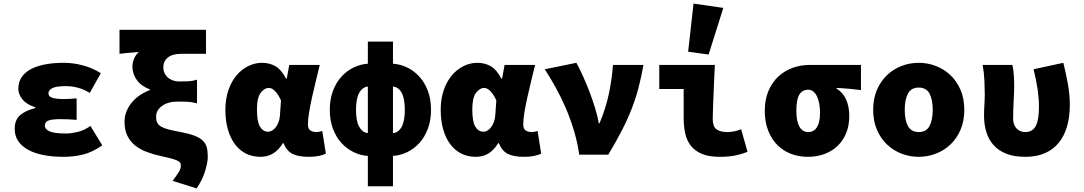

<svg xmlns="http://www.w3.org/2000/svg" viewBox="-20 -862 6040 1070"><path d="M334 12Q274 12 224 2.5Q174 -7 138 -26.5Q102 -46 82 -75Q62 -104 62 -144Q62 -194 92 -220Q122 -246 177 -260V-264Q129 -279 105.5 -308Q82 -337 82 -366Q82 -405 101 -432.5Q120 -460 153.5 -477.5Q187 -495 233.5 -503.5Q280 -512 336 -512Q388 -512 442.5 -497.5Q497 -483 542 -454L480 -344Q449 -364 414.5 -373Q380 -382 346 -382Q292 -382 271 -370.5Q250 -359 250 -342Q250 -324 272 -317Q294 -310 334 -310Q351 -310 370.5 -311Q390 -312 407 -314V-194Q385 -196 362 -197Q339 -198 318 -198Q271 -198 250.5 -190.5Q230 -183 230 -162Q230 -141 257 -129.5Q284 -118 350 -118Q375 -118 412 -126.5Q449 -135 484 -160L550 -52Q492 -12 440 0Q388 12 334 12Z M1076 188 942 146Q962 119 975 99Q988 79 988 60Q988 50 983 43.5Q978 37 965 31.5Q952 26 931 20.5Q910 15 878 8Q836 -1 798.5 -15Q761 -29 733.5 -51Q706 -73 690 -105Q674 -137 674 -184Q674 -215 685.5 -242.5Q697 -270 716 -292.5Q735 -315 760.5 -332Q786 -349 815 -360V-364Q767 -382 742.5 -416Q718 -450 718 -492Q718 -512 727 -534.5Q736 -557 754 -572Q730 -570 707.5 -568.5Q685 -567 646 -562V-696H1128V-562H989Q941 -562 915.5 -541.5Q890 -521 890 -486Q890 -472 895.5 -458Q901 -444 912 -433Q923 -422 940.5 -415Q958 -408 982 -408Q1010 -408 1031 -409Q1052 -410 1078 -418V-286Q1049 -294 1023.5 -295Q998 -296 972 -296Q917 -296 883.5 -272Q850 -248 850 -212Q850 -190 857 -177Q864 -164 880.5 -155Q897 -146 923.5 -139.5Q950 -133 988 -126Q1035 -117 1064.5 -105.5Q1094 -94 1110.5 -78Q1127 -62 1132.5 -40Q1138 -18 1138 12Q1138 39 1124.5 87Q1111 135 1076 188Z M1432 12Q1387 12 1351 -6Q1315 -24 1289.5 -58Q1264 -92 1250 -140.5Q1236 -189 1236 -250Q1236 -311 1253 -360Q1270 -409 1298.5 -442.5Q1327 -476 1364 -494Q1401 -512 1440 -512Q1482 -512 1515 -493Q1548 -474 1574 -424H1578L1592 -500H1762Q1752 -459 1740.5 -412Q1729 -365 1719 -320Q1709 -275 1702.5 -235.5Q1696 -196 1696 -170Q1696 -144 1709.5 -135Q1723 -126 1744 -126Q1758 -126 1776 -132L1796 -6Q1781 2 1757 7Q1733 12 1700 12Q1644 12 1611 -4Q1578 -20 1560 -64H1556Q1511 12 1432 12ZM1474 -128Q1498 -128 1517.5 -154Q1537 -180 1540 -218L1546 -302Q1533 -332 1515 -352Q1497 -372 1478 -372Q1454 -372 1433 -345Q1412 -318 1412 -252Q1412 -184 1429 -156Q1446 -128 1474 -128Z M1964 -250Q1964 -188 1981.5 -156Q1999 -124 2030 -120V-380Q1999 -376 1981.5 -344Q1964 -312 1964 -250ZM2236 -250Q2236 -312 2219 -344Q2202 -376 2170 -380V-120Q2202 -124 2219 -156Q2236 -188 2236 -250ZM2030 176V7Q1988 4 1950 -14.5Q1912 -33 1882.5 -65.5Q1853 -98 1835.5 -144.5Q1818 -191 1818 -250Q1818 -309 1835.5 -355.5Q1853 -402 1882.5 -434.5Q1912 -467 1950 -485.5Q1988 -504 2030 -507V-630H2170V-507Q2212 -504 2250 -485.5Q2288 -467 2317.5 -434.5Q2347 -402 2364.5 -355.5Q2382 -309 2382 -250Q2382 -191 2364.5 -144.5Q2347 -98 2317.5 -65.5Q2288 -33 2250 -14.5Q2212 4 2170 7V176Z M2632 12Q2587 12 2551 -6Q2515 -24 2489.5 -58Q2464 -92 2450 -140.5Q2436 -189 2436 -250Q2436 -311 2453 -360Q2470 -409 2498.5 -442.5Q2527 -476 2564 -494Q2601 -512 2640 -512Q2682 -512 2715 -493Q2748 -474 2774 -424H2778L2792 -500H2962Q2952 -459 2940.5 -412Q2929 -365 2919 -320Q2909 -275 2902.5 -235.5Q2896 -196 2896 -170Q2896 -144 2909.5 -135Q2923 -126 2944 -126Q2958 -126 2976 -132L2996 -6Q2981 2 2957 7Q2933 12 2900 12Q2844 12 2811 -4Q2778 -20 2760 -64H2756Q2711 12 2632 12ZM2674 -128Q2698 -128 2717.5 -154Q2737 -180 2740 -218L2746 -302Q2733 -332 2715 -352Q2697 -372 2678 -372Q2654 -372 2633 -345Q2612 -318 2612 -252Q2612 -184 2629 -156Q2646 -128 2674 -128Z M3208 0Q3198 -70 3178 -136Q3158 -202 3132 -262Q3106 -322 3076 -376Q3046 -430 3016 -476L3192 -512Q3210 -480 3229.5 -436.5Q3249 -393 3266.5 -347Q3284 -301 3297.5 -256Q3311 -211 3317 -175H3321Q3356 -258 3373 -338.5Q3390 -419 3396 -500H3566Q3554 -433 3538.5 -373.5Q3523 -314 3500 -255Q3477 -196 3445 -134Q3413 -72 3370 0Z M3990 12Q3931 12 3892.5 -4Q3854 -20 3831 -48.5Q3808 -77 3799 -117Q3790 -157 3790 -206V-366H3654V-500H3964Q3962 -462 3960 -419.5Q3958 -377 3956.5 -336.5Q3955 -296 3953.5 -260Q3952 -224 3952 -200Q3952 -157 3972.5 -141.5Q3993 -126 4036 -126Q4050 -126 4071 -130Q4092 -134 4110 -142L4146 -16Q4120 -5 4082 3.5Q4044 12 3990 12ZM3929 -558 3815 -574 3845 -842 4011 -818Z M4482 12Q4432 12 4388.5 -4.5Q4345 -21 4312.5 -53.5Q4280 -86 4261 -134Q4242 -182 4242 -244Q4242 -308 4263 -356.5Q4284 -405 4318.5 -436.5Q4353 -468 4397.5 -484Q4442 -500 4490 -500H4778V-360Q4758 -362 4741.5 -364Q4725 -366 4709 -367.5Q4693 -369 4677 -370Q4661 -371 4642 -372V-368Q4677 -348 4695 -308Q4713 -268 4713 -216Q4713 -163 4696 -121Q4679 -79 4648.5 -49.5Q4618 -20 4575.5 -4Q4533 12 4482 12ZM4484 -126Q4516 -126 4533 -153.5Q4550 -181 4550 -234Q4550 -261 4545.5 -284Q4541 -307 4533 -324.5Q4525 -342 4512.5 -352Q4500 -362 4484 -362Q4452 -362 4435 -335.5Q4418 -309 4418 -244Q4418 -187 4435 -156.5Q4452 -126 4484 -126Z M5100 12Q5050 12 5004.5 -5.5Q4959 -23 4923.5 -56.5Q4888 -90 4867 -139Q4846 -188 4846 -250Q4846 -312 4867 -361Q4888 -410 4923.5 -443.5Q4959 -477 5004.5 -494.5Q5050 -512 5100 -512Q5149 -512 5195 -494.5Q5241 -477 5276.5 -443.5Q5312 -410 5333 -361Q5354 -312 5354 -250Q5354 -188 5333 -139Q5312 -90 5276.5 -56.5Q5241 -23 5195 -5.5Q5149 12 5100 12ZM5100 -126Q5142 -126 5160 -159.5Q5178 -193 5178 -250Q5178 -307 5160 -340.5Q5142 -374 5100 -374Q5058 -374 5040 -340.5Q5022 -307 5022 -250Q5022 -193 5040 -159.5Q5058 -126 5100 -126Z M5694 12Q5631 12 5587.5 -5.5Q5544 -23 5516.5 -54Q5489 -85 5476.5 -127Q5464 -169 5464 -217Q5464 -248 5466 -278.5Q5468 -309 5468 -340Q5468 -370 5466 -414Q5464 -458 5456 -500H5622Q5628 -474 5630 -442Q5632 -410 5632 -374Q5632 -361 5631 -341.5Q5630 -322 5629 -299Q5628 -276 5627 -251Q5626 -226 5626 -202Q5626 -167 5645 -146.5Q5664 -126 5694 -126Q5734 -126 5752 -159.5Q5770 -193 5770 -268Q5770 -311 5763 -361Q5756 -411 5740 -476L5906 -512Q5920 -455 5931 -395.5Q5942 -336 5942 -277Q5942 -211 5926.5 -157.5Q5911 -104 5880.5 -66.5Q5850 -29 5803.5 -8.5Q5757 12 5694 12Z"/></svg>

Font: Source Code Pro Black
Style: Regular
Weight: 900
Monospace: yes
Designer: Paul D. Hunt, Teo Tuominen
Foundry: Adobe Systems Incorporated
Version: Version 2.030;PS 1.000;hotconv 16.6.51;makeotf.lib2.5.65220